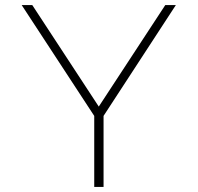

<svg xmlns="http://www.w3.org/2000/svg" viewBox="-20 -742 784 762"><path d="M391 -282V0H354V-282L66 -722H108L372 -319L636 -722H678Z"/></svg>

Font: SUIT Variable
Style: Regular
Weight: 400
Designer: Sunn Youn; Korean Glyphs from Source Han Sans (Sandoll Communications; Soo-young Jang, Joo-yeon Kang)
Foundry: Sunn
Version: Version 1.150;FEAKit 1.0